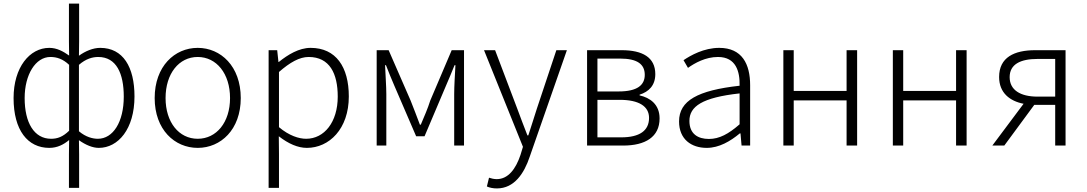

<svg xmlns="http://www.w3.org/2000/svg" viewBox="-20 -815 6086 1075"><path d="M366 237H423V49L422 -30C460 -3 499 13 533 13C642 13 733 -93 733 -275C733 -440 669 -547 541 -547C501 -547 458 -529 422 -503L423 -583V-795H366V-583L367 -504C333 -528 298 -547 256 -547C146 -547 56 -438 56 -266C56 -86 135 13 256 13C301 13 337 -6 367 -31L366 49ZM266 -38C171 -38 118 -128 118 -266C118 -397 179 -496 262 -496C298 -496 332 -485 367 -452V-83C332 -49 302 -38 266 -38ZM528 -38C500 -38 461 -47 422 -80V-452C461 -486 498 -496 530 -496C632 -496 673 -403 673 -274C673 -132 613 -38 528 -38Z M1087 13C1216 13 1328 -89 1328 -266C1328 -444 1216 -547 1087 -547C958 -547 846 -444 846 -266C846 -89 958 13 1087 13ZM1087 -38C982 -38 907 -130 907 -266C907 -403 982 -496 1087 -496C1192 -496 1268 -403 1268 -266C1268 -130 1192 -38 1087 -38Z M1484 237H1542V46L1541 -52C1595 -10 1648 13 1698 13C1823 13 1933 -93 1933 -275C1933 -440 1861 -547 1719 -547C1654 -547 1592 -509 1541 -468H1539L1532 -534H1484ZM1694 -38C1654 -38 1599 -55 1542 -103V-412C1604 -466 1657 -496 1708 -496C1826 -496 1871 -403 1871 -274C1871 -132 1796 -38 1694 -38Z M2089 0H2143V-288C2143 -331 2138 -397 2136 -450H2141C2156 -411 2172 -372 2188 -335L2310 -52H2357L2477 -335C2493 -372 2509 -410 2525 -450H2530C2527 -397 2523 -331 2523 -288V0H2578V-534H2509L2389 -252C2375 -207 2355 -162 2336 -117H2331C2315 -162 2296 -207 2279 -252L2156 -534H2089Z M2762 240C2860 240 2915 155 2946 62L3154 -534H3095L2986 -207C2971 -161 2954 -105 2938 -57H2933C2914 -105 2893 -161 2876 -207L2752 -534H2690L2908 7L2894 53C2868 130 2826 188 2761 188C2746 188 2729 184 2718 180L2706 229C2721 236 2741 240 2762 240Z M3267 0H3469C3593 0 3673 -48 3673 -152C3673 -231 3619 -268 3561 -281V-285C3612 -301 3649 -336 3649 -400C3649 -494 3577 -534 3461 -534H3267ZM3325 -303V-487H3452C3549 -487 3590 -455 3590 -396C3590 -339 3549 -303 3444 -303ZM3325 -46V-256H3450C3557 -256 3614 -220 3614 -155C3614 -84 3562 -46 3458 -46Z M3937 13C4006 13 4069 -24 4122 -68H4126L4132 0H4180V-338C4180 -456 4135 -547 4007 -547C3921 -547 3847 -505 3807 -478L3832 -435C3870 -462 3930 -496 4000 -496C4101 -496 4123 -414 4121 -335C3887 -309 3782 -252 3782 -135C3782 -35 3851 13 3937 13ZM3949 -37C3889 -37 3840 -64 3840 -138C3840 -219 3911 -269 4121 -292V-119C4059 -65 4008 -37 3949 -37Z M4366 0H4424V-253H4720V0H4779V-534H4720V-306H4424V-534H4366Z M4979 0H5037V-253H5333V0H5392V-534H5333V-306H5037V-534H4979Z M5789 -274C5693 -274 5633 -311 5633 -383C5633 -455 5693 -485 5789 -485H5888V-274ZM5536 0H5603L5771 -228H5772H5888V0H5946V-534H5776C5659 -534 5574 -494 5574 -384C5574 -295 5634 -249 5711 -234Z"/></svg>

Font: Noto Sans SC Light
Style: Regular
Weight: 300
Designer: Ryoko NISHIZUKA 西塚涼子 (kana, bopomofo & ideographs); Paul D. Hunt (Latin, Greek & Cyrillic); Sandoll Communications 산돌커뮤니
Foundry: Adobe
Version: Version 2.004;hotconv 1.0.118;makeotfexe 2.5.65603